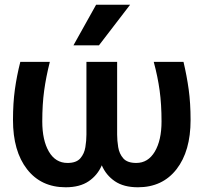

<svg xmlns="http://www.w3.org/2000/svg" viewBox="-20 -782 861 813"><path d="M258 11Q154 11 94.5 -65.5Q35 -142 35 -274Q35 -345 43 -403Q51 -461 66 -520H191Q175 -457 167 -398.5Q159 -340 159 -268Q159 -188 187 -140Q215 -92 266 -92Q303 -92 320 -111.5Q337 -131 341.5 -159Q346 -187 346 -212V-520H476V-212Q476 -187 480.5 -159Q485 -131 502 -111.5Q519 -92 557 -92Q607 -92 635.5 -140Q664 -188 664 -268Q664 -340 656 -398.5Q648 -457 631 -520H757Q771 -461 779 -403Q787 -345 787 -274Q787 -142 727.5 -65.5Q668 11 564 11Q504 11 466.5 -14.5Q429 -40 411 -82Q393 -40 355.5 -14.5Q318 11 258 11ZM291 -590 387 -762H531L399 -590Z"/></svg>

Font: Murecho Medium
Style: Regular
Weight: 500
Designer: Neil Summerour
Foundry: Positype
Version: Version 1.010; ttfautohint (v1.8.3)